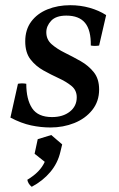

<svg xmlns="http://www.w3.org/2000/svg" viewBox="-20 -475 459 738"><path d="M174 15Q137 15 99.5 7Q62 -1 20 -23L49 -153Q65 -156 81 -153Q81 -93 103.5 -59Q126 -25 180 -25Q222 -25 248.5 -46Q275 -67 275 -101Q275 -128 255 -144.5Q235 -161 205.5 -174.5Q176 -188 146.5 -204.5Q117 -221 97 -247Q77 -273 77 -316Q77 -361 100 -392Q123 -423 162.5 -439Q202 -455 250 -455Q289 -455 324.5 -445Q360 -435 388 -417L361 -300Q345 -297 329 -300Q330 -359 307 -387Q284 -415 235 -415Q195 -415 176.5 -395Q158 -375 158 -351Q158 -323 178.5 -305Q199 -287 229.5 -272Q260 -257 290 -240Q320 -223 340.5 -197.5Q361 -172 361 -131Q361 -85 334.5 -52Q308 -19 265.5 -2Q223 15 174 15ZM177 44 219 80 212 109Q202 152 173.5 186Q145 220 102 243Q88 232 85 216Q110 201 126.5 184Q143 167 152 147L113 116L125 60Z"/></svg>

Font: Poltawski Nowy
Style: Italic
Weight: 400
Italic angle: -12°
Designer: Adam Pótawski, Mateusz Machalski, Borys Kosmynka, Ania Wieluska
Foundry: Capitalics.wtf
Version: Version 1.001;gftools[0.9.25]